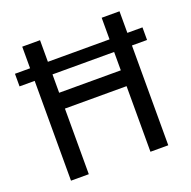

<svg xmlns="http://www.w3.org/2000/svg" viewBox="-128 -853 972 979"><g transform="rotate(-20 357.5 -363.5)"><path d="M621.6 -541.5H703.6V-609.9H621.6V-727.1H524.9V-609.9H190.4V-727.1H93.8V-609.9H11.7V-541.5H93.8V0H190.4V-356H524.9V0H621.6ZM190.4 -441.9V-541.5H524.9V-441.9Z"/></g></svg>

Font: SG Kara SemiBold
Style: Regular
Weight: 400
Designer: Damoon Khanjanzadeh
Version: Version 1.000